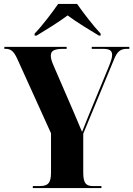

<svg xmlns="http://www.w3.org/2000/svg" viewBox="-20 -951 675 971"><path d="M155 -781V-771H165C208 -797 277 -839 322 -873C367 -839 437 -797 480 -771H489V-781C453 -819 401 -886 370 -931H274C243 -886 192 -819 155 -781ZM146 0H493V-10H451C416 -10 401 -23 401 -78V-275L556 -649C573 -692 590 -704 622 -704H634V-714H444V-704H498C534 -704 547 -696 547 -673C547 -659 542 -643 529 -611L427 -364C417 -339 405 -310 395 -284C377 -327 368 -349 354 -381L251 -619C241 -642 237 -656 237 -669C237 -695 254 -704 304 -704H317V-714H2V-704H8C35 -704 50 -692 68 -652L238 -277V-78C238 -23 221 -10 179 -10H146Z"/></svg>

Font: Noto Serif Display Condensed ExtraBold
Style: Regular
Weight: 800
Width: 3
Designer: Monotype Design Team
Foundry: Monotype Imaging Inc.
Version: Version 2.009